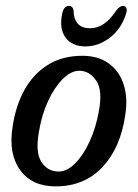

<svg xmlns="http://www.w3.org/2000/svg" viewBox="-20 -638 478 666"><path d="M265.5 -444.5Q321.5 -444.5 358 -417.5Q394.5 -390.5 409.2 -344Q424 -297.5 414.5 -239.5Q398.5 -126 335.8 -58.8Q273 8.5 172.5 8.5Q91 8.5 50 -47.8Q9 -104 23.5 -196.5Q33.5 -268.5 64 -324.5Q94.5 -380.5 145.2 -412.5Q196 -444.5 265.5 -444.5ZM183 -43Q213 -43 241.2 -71.8Q269.5 -100.5 291 -147.5Q312.5 -194.5 322.5 -250Q337 -324 313.8 -358.2Q290.5 -392.5 255 -392.5Q226 -392.5 197.2 -363.5Q168.5 -334.5 146.8 -287.5Q125 -240.5 116 -186Q101.5 -111 123.2 -77Q145 -43 183 -43ZM292.5 -540Q343.5 -540 383.5 -602Q395 -617.5 407 -617.5Q415 -617.5 418.2 -610Q421.5 -602.5 417 -589.5Q400.5 -537.5 361 -507.2Q321.5 -477 276 -477Q230 -477 207.2 -508Q184.5 -539 196 -591.5Q201.5 -617.5 219.5 -617.5Q232 -617.5 235 -602Q236.5 -540 292.5 -540Z"/></svg>

Font: Fraunces 144pt SuperSoft
Style: Italic
Weight: 400
Italic angle: -16°
Version: Version 1.000;[b76b70a41]